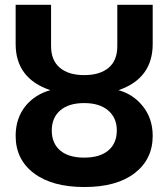

<svg xmlns="http://www.w3.org/2000/svg" viewBox="-20 -752 683 784"><path d="M457 -219.7Q457 -270.5 421.9 -300.8Q386.7 -331.1 323.7 -331.1Q260.7 -331.1 226.1 -301.3Q191.4 -271.5 191.4 -219.2Q191.4 -167 225.6 -137.7Q259.8 -108.4 323.7 -108.4Q387.7 -108.4 422.4 -137.7Q457 -167 457 -219.7ZM43.9 -572.3V-732.4H188.5V-563.5Q188.5 -505.9 224.1 -475.6Q259.8 -445.3 323.7 -445.3Q387.7 -445.3 423.3 -475.1Q459 -504.9 459 -563.5V-732.4H603.5V-572.3Q603.5 -431.6 463.9 -383.8Q523.4 -367.2 561.5 -320.3Q603.5 -269.5 603.5 -197.3Q603.5 -101.6 529.8 -44.9Q456.1 11.7 324.7 11.7Q193.4 11.7 118.7 -44.4Q43.9 -100.6 43.9 -197.3Q43.9 -270.5 85.9 -321.3Q125 -367.2 185.5 -383.8Q43.9 -431.6 43.9 -572.3Z"/></svg>

Font: Nasu
Style: Bold
Weight: 700
Designer: Ryoko NISHIZUKA (kana &amp; ideographs); Paul D. Hunt (Latin, Greek &amp; Cyrillic); Wenlong ZHANG (bopomofo); Sandoll C
Version: Version 2014.1215